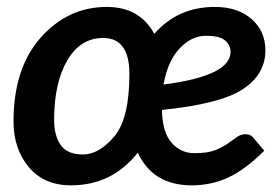

<svg xmlns="http://www.w3.org/2000/svg" viewBox="-20 -541 818 568"><path d="M662.1 -387.7Q662.1 -406.7 646.5 -420.9Q630.9 -435.1 588.9 -435.1Q546.9 -435.1 511.5 -397.9Q476.1 -360.8 463.9 -291Q662.1 -316.4 662.1 -387.7ZM362.8 -322.3Q362.8 -428.7 285.2 -428.7Q217.8 -428.7 179 -362.3Q140.1 -295.9 140.1 -186Q140.1 -140.1 159.4 -112.1Q178.7 -84 225.6 -84Q272.5 -84 317.6 -136.7Q362.8 -189.5 362.8 -322.3ZM765.1 -392.1Q765.1 -321.3 698.7 -277.3Q632.3 -233.4 459 -215.8Q460.4 -149.9 487.5 -118.9Q514.6 -87.9 554.7 -87.9Q594.7 -87.9 616.5 -96.7Q638.2 -105.5 653.3 -116Q668.5 -126.5 680.4 -135.3Q692.4 -144 707 -144Q721.7 -144 730 -132.8L761.7 -95.2Q705.6 -39.1 655.3 -15.9Q605 7.3 547.4 7.3Q432.1 7.3 387.7 -89.4Q311.5 7.3 189.9 7.3Q110.4 7.3 65.2 -46.6Q20 -100.6 20 -181.6Q20 -339.4 100.6 -429.9Q181.2 -520.5 295.9 -520.5Q393.1 -520.5 436.5 -440.9Q505.9 -520.5 615.2 -520.5Q683.6 -520.5 724.4 -484.6Q765.1 -448.7 765.1 -392.1Z"/></svg>

Font: Lato-BoldItalic
Style: Bold Italic
Weight: 700
Italic angle: -7°
Designer: Lukasz Dziedzic
Foundry: tyPoland Lukasz Dziedzic
Version: Version 1.104; Western+Polish opensource